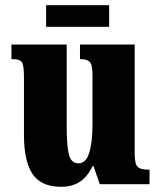

<svg xmlns="http://www.w3.org/2000/svg" viewBox="-20 -707 617 737"><path d="M214 10Q138 10 105 -39Q72 -88 72 -188V-409Q72 -452 65.5 -466Q59 -480 27 -480H24V-536H236V-222Q236 -148 244.5 -114Q253 -80 281 -80Q310 -80 322.5 -120.5Q335 -161 335 -230V-418Q335 -461 323.5 -470.5Q312 -480 290 -480H287V-536H497V-118Q497 -75 509.5 -65.5Q522 -56 544 -56H554V0H363L339 -69H335Q317 -30 287.5 -10Q258 10 214 10ZM157 -604V-687H399V-604Z"/></svg>

Font: Noto Serif Tamil ExtraCondensed Black
Style: Regular
Weight: 900
Width: 2
Designer: Indian Type Foundry, Tom Grace, and the Monotype Design Team
Foundry: Monotype Imaging Inc.
Version: Version 2.004; ttfautohint (v1.8.4.7-5d5b)